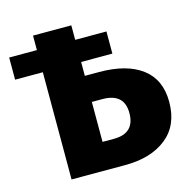

<svg xmlns="http://www.w3.org/2000/svg" viewBox="-103 -796 886 896"><g transform="rotate(-15 340.0 -347.5)"><path d="M388 -451Q521 -451 594.5 -395.5Q668 -340 668 -232Q668 -119 593 -59.5Q518 0 394 0H134V-518H0V-625H134V-695H319V-625H470V-518H319V-451ZM374 -132Q475 -132 475 -230Q475 -325 370 -325H319V-132Z"/></g></svg>

Font: FiraGO ExtraBold
Style: Regular
Weight: 800
Designer: bBox Type
Foundry: bBox Type GmbH
Version: Version 1.001;PS 001.001;hotconv 1.0.88;makeotf.lib2.5.64775